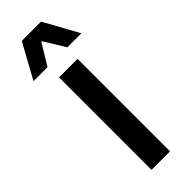

<svg xmlns="http://www.w3.org/2000/svg" viewBox="-247 -701 718 718"><g transform="rotate(-45 112.0 -342.0)"><path d="M63.5 0V-489H161.5V0ZM61.5 -684H163.5L238.5 -547.5V-546.5H165L114 -629.5H110.5L60 -546.5H-13.5V-547.5Z"/></g></svg>

Font: Anek Tamil Medium Medium
Style: Regular
Weight: 500
Version: Version 1.003